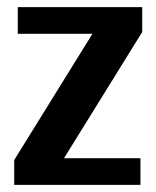

<svg xmlns="http://www.w3.org/2000/svg" viewBox="-20 -520 440 540"><path d="M20 0V-70L240 -425H30V-500H380V-430L160 -75H375V0Z"/></svg>

Font: Cuprum
Style: Bold
Weight: 700
Designer: Jovanny Lemonad
Foundry: Jovanny Lemonad
Version: Version 2.000